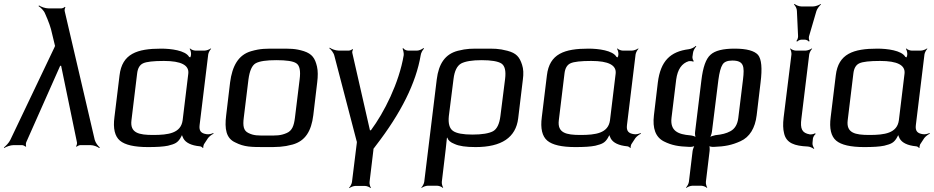

<svg xmlns="http://www.w3.org/2000/svg" viewBox="-25 -743 4780 983"><path d="M289 -700H224C207 -700 185 -708 175 -715L172 -712C183 -705 200 -689 206 -673C224 -633 236 -599 241 -573L255 -515C255 -513 257 -506 258 -506L259 -510C258 -510 254 -503 254 -501L28 -27C21 -12 4 5 -5 12L-4 15C7 8 29 0 44 0H88C94 0 103 5 105 8L109 6C107 2 107 -8 109 -14L283 -406H288L369 -14C370 -8 368 2 364 6L368 8C370 5 381 0 386 0H439C454 0 474 8 483 15L486 12C477 5 464 -12 460 -27L306 -687C305 -692 307 -702 310 -705L307 -708C304 -704 294 -700 289 -700Z M997 -103 1041 -464C1042 -473 1050 -488 1056 -493L1054 -495C1048 -490 1032 -484 1023 -484H975C966 -484 952 -490 948 -495L946 -493C950 -488 954 -473 953 -464L952 -457C952 -454 947 -448 948 -446L951 -447C951 -449 945 -450 943 -452C924 -485 850 -494 800 -494C677 -494 600 -468 587 -357L561 -144C553 -85 563 -45 589 -23C615 -1 663 10 733 10C777 10 811 8 835 3C872 -6 884 -13 898 -35C903 -43 909 -54 909 -61L905 -60C905 -54 910 -41 914 -34C926 -12 955 2 998 6C1003 6 1012 11 1013 15L1016 13C1015 9 1017 0 1019 -4L1040 -36C1047 -45 1060 -55 1068 -58L1067 -62C1059 -58 1044 -54 1033 -56C1005 -60 993 -72 997 -103ZM759 -52C686 -52 640 -62 648 -127L677 -366C680 -393 690 -411 708 -419C725 -427 761 -431 814 -431C903 -431 944 -409 939 -366L910 -127C901 -61 837 -52 759 -52Z M1599 -321C1603 -353 1603 -380 1598 -402C1588 -445 1573 -467 1531 -481C1486 -495 1461 -494 1398 -494C1335 -494 1310 -495 1261 -481C1195 -462 1164 -405 1153 -321L1133 -153C1124 -82 1133 -35 1179 -14C1226 10 1260 10 1336 10C1397 10 1425 10 1473 -3C1538 -21 1569 -72 1579 -153L1599 -321ZM1485 -140C1480 -100 1471 -74 1443 -62C1411 -48 1390 -49 1343 -49C1296 -49 1275 -48 1247 -62C1221 -74 1218 -100 1223 -140L1247 -336C1253 -381 1265 -408 1284 -419C1304 -430 1339 -435 1390 -435C1441 -435 1476 -430 1492 -419C1509 -408 1515 -381 1509 -336L1485 -140Z M1874 -76H1869L1779 -471C1777 -476 1780 -486 1782 -490L1779 -492C1777 -488 1766 -484 1761 -484H1709C1693 -484 1672 -492 1663 -499L1661 -496C1670 -489 1684 -472 1687 -457L1801 -20C1801 -20 1803 -15 1803 -15L1802 -19C1802 -19 1802 -14 1802 -13L1777 189C1776 198 1768 213 1762 218L1764 220C1770 215 1785 209 1794 209H1844C1853 209 1868 215 1872 220L1874 218C1870 213 1866 198 1867 189L1887 23C1888 19 1884 18 1882 20L1884 23C1886 21 1896 7 1899 3C2028 -164 2105 -318 2129 -461C2130 -471 2139 -488 2146 -494L2143 -497C2136 -491 2121 -484 2111 -484H2064C2054 -484 2042 -491 2039 -497L2036 -494C2039 -488 2043 -471 2042 -461C2018 -317 1941 -166 1874 -76Z M2266 -37C2269 -25 2281 -14 2302 -6C2325 5 2361 10 2410 10C2543 10 2616 -39 2628 -137L2652 -336C2656 -365 2655 -390 2648 -411C2635 -452 2618 -471 2573 -483C2527 -495 2506 -494 2447 -494C2388 -494 2367 -495 2319 -483C2254 -466 2221 -417 2211 -336L2147 188C2146 197 2138 212 2132 217L2134 219C2140 214 2155 208 2164 208H2214C2223 208 2238 214 2242 219L2244 217C2240 212 2236 197 2237 188L2251 71C2254 52 2260 -9 2263 -36C2264 -38 2266 -41 2266 -42L2262 -41C2262 -40 2265 -39 2266 -37ZM2537 -149C2532 -108 2519 -82 2499 -71C2478 -60 2443 -54 2394 -54C2346 -54 2312 -60 2294 -73C2276 -86 2269 -111 2273 -149L2297 -339C2302 -380 2315 -406 2336 -418C2357 -429 2392 -435 2441 -435C2490 -435 2525 -429 2542 -418C2560 -406 2566 -380 2561 -339L2537 -149Z M3185 -103 3229 -464C3230 -473 3238 -488 3244 -493L3242 -495C3236 -490 3220 -484 3211 -484H3163C3154 -484 3140 -490 3136 -495L3134 -493C3138 -488 3142 -473 3141 -464L3140 -457C3140 -454 3135 -448 3136 -446L3139 -447C3139 -449 3133 -450 3131 -452C3112 -485 3038 -494 2988 -494C2865 -494 2788 -468 2775 -357L2749 -144C2741 -85 2751 -45 2777 -23C2803 -1 2851 10 2921 10C2965 10 2999 8 3023 3C3060 -6 3072 -13 3086 -35C3091 -43 3097 -54 3097 -61L3093 -60C3093 -54 3098 -41 3102 -34C3114 -12 3143 2 3186 6C3191 6 3200 11 3201 15L3204 13C3203 9 3205 0 3207 -4L3228 -36C3235 -45 3248 -55 3256 -58L3255 -62C3247 -58 3232 -54 3221 -56C3193 -60 3181 -72 3185 -103ZM2947 -52C2874 -52 2828 -62 2836 -127L2865 -366C2868 -393 2878 -411 2896 -419C2913 -427 2949 -431 3002 -431C3091 -431 3132 -409 3127 -366L3098 -127C3089 -61 3025 -52 2947 -52Z M3519 208H3566C3575 208 3590 214 3594 219L3596 217C3592 212 3588 197 3589 188L3608 30C3609 21 3609 4 3604 -1L3601 2C3605 7 3621 10 3630 9C3686 7 3722 0 3766 -20C3813 -41 3841 -87 3849 -153L3869 -321C3878 -393 3874 -440 3856 -462C3837 -483 3798 -494 3736 -494C3677 -494 3636 -484 3613 -463C3589 -442 3574 -399 3566 -332L3534 -70C3532 -59 3534 -41 3539 -36L3542 -38C3537 -44 3520 -49 3509 -50C3446 -55 3405 -73 3413 -140L3437 -336C3444 -387 3465 -419 3502 -430C3508 -431 3521 -430 3524 -427L3527 -431C3523 -433 3520 -444 3520 -451L3523 -472C3524 -483 3533 -499 3540 -505L3537 -508C3531 -501 3513 -492 3501 -491C3407 -479 3357 -431 3343 -321L3323 -153C3315 -86 3331 -41 3374 -19C3414 1 3448 7 3504 9C3513 10 3530 7 3536 2L3533 -1C3529 4 3522 21 3521 30L3502 188C3501 197 3493 212 3487 217L3489 219C3495 214 3510 208 3519 208ZM3779 -336 3755 -140C3751 -106 3737 -83 3714 -71C3694 -60 3670 -54 3638 -51C3628 -49 3610 -44 3605 -38L3607 -36C3613 -41 3619 -59 3620 -69L3653 -334C3658 -372 3665 -398 3674 -412C3682 -426 3699 -433 3724 -433C3784 -433 3787 -403 3779 -336Z M4078 -136 4118 -464C4119 -473 4127 -488 4133 -493L4131 -495C4125 -490 4109 -484 4100 -484H4049C4040 -484 4026 -490 4022 -495L4020 -493C4024 -488 4028 -473 4027 -464L3987 -141C3983 -108 3984 -82 3989 -62C4000 -9 4045 4 4109 7C4120 7 4135 14 4141 19L4144 17C4139 11 4133 -3 4135 -13L4137 -34C4138 -42 4146 -54 4151 -57L4148 -61C4144 -57 4129 -54 4121 -55C4081 -62 4071 -83 4078 -136ZM4117 -557 4155 -687C4159 -699 4171 -714 4178 -720L4177 -723C4169 -717 4150 -710 4138 -710H4078C4066 -710 4049 -717 4043 -723L4040 -720C4047 -714 4055 -699 4055 -687L4061 -557C4061 -549 4057 -537 4052 -533L4056 -530C4060 -535 4072 -540 4079 -540H4095C4102 -540 4114 -535 4116 -530L4120 -533C4117 -537 4115 -549 4117 -557Z M4664 -103 4708 -464C4709 -473 4717 -488 4723 -493L4721 -495C4715 -490 4699 -484 4690 -484H4642C4633 -484 4619 -490 4615 -495L4613 -493C4617 -488 4621 -473 4620 -464L4619 -457C4619 -454 4614 -448 4615 -446L4618 -447C4618 -449 4612 -450 4610 -452C4591 -485 4517 -494 4467 -494C4344 -494 4267 -468 4254 -357L4228 -144C4220 -85 4230 -45 4256 -23C4282 -1 4330 10 4400 10C4444 10 4478 8 4502 3C4539 -6 4551 -13 4565 -35C4570 -43 4576 -54 4576 -61L4572 -60C4572 -54 4577 -41 4581 -34C4593 -12 4622 2 4665 6C4670 6 4679 11 4680 15L4683 13C4682 9 4684 0 4686 -4L4707 -36C4714 -45 4727 -55 4735 -58L4734 -62C4726 -58 4711 -54 4700 -56C4672 -60 4660 -72 4664 -103ZM4426 -52C4353 -52 4307 -62 4315 -127L4344 -366C4347 -393 4357 -411 4375 -419C4392 -427 4428 -431 4481 -431C4570 -431 4611 -409 4606 -366L4577 -127C4568 -61 4504 -52 4426 -52Z"/></svg>

Font: Gamestation Storm Oblique 
Style: Italic
Weight: 400
Designer: Jonas Hecksher
Foundry: Jonas Hecksher, Playtypeª, e-types AS
Version: Version 1.003